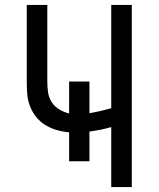

<svg xmlns="http://www.w3.org/2000/svg" viewBox="-20 -755 640 775"><path d="M429 0V-242Q408 -236 386 -231.5Q364 -227 341 -224V-104H259V-221Q234 -223 209.5 -230Q185 -237 163.5 -250Q142 -263 126 -283Q110 -303 101 -326.5Q92 -350 90 -375Q88 -400 88 -425V-735H171V-425Q171 -404 174 -382.5Q177 -361 188.5 -343Q200 -325 219 -313.5Q238 -302 259 -297V-426H341V-298Q364 -302 385.5 -307Q407 -312 429 -318V-735H512V0Z"/></svg>

Font: Iosevka Aile
Style: Regular
Weight: 400
Designer: Belleve Invis
Foundry: Belleve Invis
Version: Version 28.0.1; ttfautohint (v1.8.4)